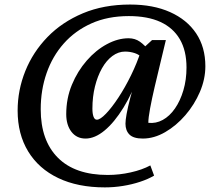

<svg xmlns="http://www.w3.org/2000/svg" viewBox="-20 -602 966 845"><path d="M441.4 222.7Q322.3 222.7 236.3 181.6Q150.4 140.6 104 64.5Q57.6 -11.7 57.6 -115.2Q57.6 -205.1 91.3 -289.1Q125 -373 189 -439Q252.9 -504.9 344.7 -543.5Q436.5 -582 552.7 -582Q654.3 -582 728.5 -548.8Q802.7 -515.6 843.3 -455.1Q883.8 -394.5 883.8 -310.5Q883.8 -253.9 859.9 -197.8Q835.9 -141.6 795.9 -95.2Q755.9 -48.8 707 -20.5Q658.2 7.8 608.4 7.8Q567.4 7.8 549.8 -9.8Q532.2 -27.3 532.2 -57.6Q532.2 -72.3 537.1 -100.1Q542 -127.9 553.7 -172.9Q565.4 -217.8 585.9 -281.2H594.7Q563.5 -193.4 523.4 -128.4Q483.4 -63.5 440.4 -27.8Q397.5 7.8 356.4 7.8Q317.4 7.8 294.4 -22Q271.5 -51.8 271.5 -99.6Q271.5 -168.9 296.4 -229Q321.3 -289.1 361.8 -335.4Q402.3 -381.8 450.7 -407.7Q499 -433.6 545.9 -433.6Q574.2 -433.6 595.7 -418.5Q617.2 -403.3 638.7 -376L609.4 -344.7Q593.8 -361.3 573.2 -368.2Q552.7 -375 530.3 -375Q501 -375 474.6 -355.5Q448.2 -335.9 428.7 -301.3Q409.2 -266.6 397.9 -221.2Q386.7 -175.8 386.7 -124Q386.7 -101.6 391.6 -88.4Q396.5 -75.2 406.2 -75.2Q420.9 -75.2 446.3 -101.6Q471.7 -127.9 501 -172.4Q530.3 -216.8 556.6 -270.5Q583 -324.2 600.6 -378.9L614.3 -393.6L649.4 -425.8H710Q699.2 -379.9 686 -325.7Q672.9 -271.5 660.6 -219.2Q648.4 -167 640.6 -125Q632.8 -83 632.8 -61.5Q666 -57.6 696.3 -74.2Q726.6 -90.8 750 -124.5Q773.4 -158.2 787.1 -204.6Q800.8 -251 800.8 -304.7Q800.8 -378.9 771.5 -429.2Q742.2 -479.5 686 -505.4Q629.9 -531.2 546.9 -531.2Q454.1 -531.2 382.3 -499Q310.5 -466.8 260.7 -410.6Q210.9 -354.5 185.1 -280.3Q159.2 -206.1 159.2 -121.1Q159.2 16.6 234.9 92.3Q310.5 168 454.1 168Q504.9 168 555.2 156.7Q605.5 145.5 641.6 126L658.2 170.9Q631.8 186.5 596.2 198.2Q560.5 210 521 216.3Q481.4 222.7 441.4 222.7Z"/></svg>

Font: Crimson Pro SemiBold
Style: Italic
Weight: 600
Italic angle: -12°
Designer: Jacques Le Bailly
Foundry: Baron von Fonthausen
Version: Version 1.003